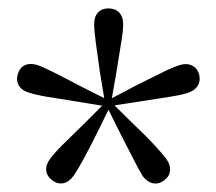

<svg xmlns="http://www.w3.org/2000/svg" viewBox="-20 -835 518 460"><path d="M231.9 -586.9 219.6 -660.5Q213.7 -701.1 209.7 -731.4Q205.6 -761.6 205.6 -777.6Q205.6 -795.1 214.8 -805Q223.9 -814.9 239.5 -814.9Q256 -814.9 265.5 -805Q275.1 -795.1 275.1 -777.6Q275.1 -760.8 270 -730.7Q264.8 -700.7 258.6 -660.5L245.8 -586.9ZM236.9 -579.8 163.5 -591.8Q123.1 -598.2 93.6 -603Q64.1 -607.9 47.5 -613.7Q31.8 -618.5 25 -630.4Q18.1 -642.3 22.7 -657.8Q27.6 -673.5 40.2 -679Q52.8 -684.6 70.3 -678.9Q84.9 -673.7 112.3 -659.9Q139.8 -646.1 175.7 -627L242.1 -593.7ZM245.1 -582.6 212.4 -516.3Q194.6 -480.3 180.1 -453.6Q165.5 -426.9 155.7 -413.1Q145.7 -399.1 131.9 -396.1Q118.1 -393.2 105.6 -402.8Q92.5 -412.3 90.8 -426Q89.1 -439.7 99.7 -454Q109.2 -467.4 131.2 -489.2Q153.2 -511.1 181.8 -538.8L233.9 -590.9ZM245.1 -591.7 298.5 -538.8Q327.6 -511.7 348.3 -489.3Q369 -467 378.8 -453.8Q388.8 -439.5 387.4 -425.9Q386 -412.3 373.2 -402.8Q360.6 -393.2 346.7 -395.9Q332.8 -398.6 322 -412.9Q313.6 -426.5 299.7 -453.8Q285.9 -481.1 267.2 -517.3L233.9 -584.2ZM236.9 -593.7 303.2 -628.8Q340.2 -647.1 366.9 -660.5Q393.7 -673.9 409.5 -678.7Q426.2 -684.4 439.2 -678.4Q452.2 -672.5 456.8 -657.8Q461 -642.3 454.2 -630.3Q447.3 -618.3 430.6 -612.7Q415.6 -607.5 385.4 -602.9Q355.3 -598.4 314.7 -591.8L242.1 -580.6Z"/></svg>

Font: Noto Serif KR ExtraLight
Style: Regular
Weight: 200
Designer: Ryoko NISHIZUKA 西塚涼子 (kana & ideographs); Frank Grießhammer (Latin, Greek & Cyrillic); Wenlong ZHANG 张文龙 (bopomofo); San
Foundry: Adobe
Version: Version 2.002-H1;hotconv 1.1.0;makeotfexe 2.6.0